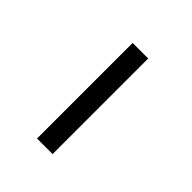

<svg xmlns="http://www.w3.org/2000/svg" viewBox="-7 -348 218 218"><g transform="rotate(-45 101.5 -239.5)"><path d="M20 -227V-252H173.5V-227Z"/></g></svg>

Font: Anybody Condensed ExtraLight
Style: Regular
Weight: 200
Width: 3
Designer: Tyler Finck
Foundry: Etcetera Type Company
Version: Version 1.010; ttfautohint (v1.8.3) -l 8 -r 50 -G 200 -x 14 